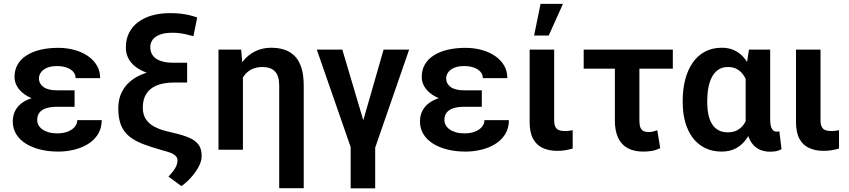

<svg xmlns="http://www.w3.org/2000/svg" viewBox="-20 -790 4480 1013"><path d="M256.3 -287.1H373.5V-226.6H281.2Q248.5 -226.6 225.1 -219.5Q201.7 -212.4 189 -197Q176.3 -181.6 176.3 -156.7Q176.3 -143.1 182.9 -130.4Q189.5 -117.7 202.9 -107.9Q216.3 -98.1 235.8 -92.3Q255.4 -86.4 281.2 -86.4Q315.4 -86.4 339.1 -96.2Q362.8 -106 375.2 -121.8Q387.7 -137.7 387.7 -156.2H516.6Q516.6 -113.3 496.8 -81.8Q477.1 -50.3 444.1 -30Q411.1 -9.8 370.4 0Q329.6 9.8 287.6 9.8Q236.3 9.8 192.6 -1Q148.9 -11.7 116.2 -32.2Q83.5 -52.7 65.4 -82.3Q47.4 -111.8 47.4 -149.4Q47.4 -182.6 61.5 -208.3Q75.7 -233.9 102.5 -251.5Q129.4 -269 168.5 -278.1Q207.5 -287.1 256.3 -287.1ZM373.5 -252H256.3Q211.9 -252 175.3 -262.2Q138.7 -272.5 111.8 -290.8Q85 -309.1 70.8 -333Q56.6 -356.9 56.6 -383.8Q56.6 -421.4 73.2 -450Q89.8 -478.5 120.6 -498Q151.4 -517.6 193.8 -527.6Q236.3 -537.6 287.6 -537.6Q332.5 -537.6 372.6 -526.6Q412.6 -515.6 443.1 -494.9Q473.6 -474.1 491 -444.8Q508.3 -415.5 508.3 -377.9H378.9Q378.9 -397.5 366.2 -411.6Q353.5 -425.8 331.3 -433.6Q309.1 -441.4 281.7 -441.4Q248 -441.4 226.8 -431.9Q205.6 -422.4 195.6 -407.5Q185.5 -392.6 185.5 -376Q185.5 -362.3 191.7 -350.8Q197.8 -339.4 209.5 -330.8Q221.2 -322.3 239.3 -317.9Q257.3 -313.5 281.2 -313.5H373.5Z M1020.5 -697.8 1000.5 -599.1Q977.1 -605.5 959.2 -609.4Q941.4 -613.3 925 -615.2Q908.7 -617.2 889.2 -617.2Q849.1 -617.2 823.2 -607.2Q797.4 -597.2 785.2 -580.3Q772.9 -563.5 772.9 -541.5Q772.9 -523.4 779.8 -508.3Q786.6 -493.2 801.3 -482.2Q815.9 -471.2 839.1 -465.1Q862.3 -459 895 -459H967.3V-385.3H893.1Q836.9 -385.3 791.3 -395.8Q745.6 -406.2 712.4 -426Q679.2 -445.8 661.6 -474.4Q644 -502.9 644 -539.1Q644 -582 660.4 -615.5Q676.8 -648.9 707.5 -672.4Q738.3 -695.8 781 -708.3Q823.7 -720.7 877 -720.7Q907.7 -720.7 932.1 -718Q956.5 -715.3 978 -710.2Q999.5 -705.1 1020.5 -697.8ZM896 -425.8H967.3V-354.5H897.9Q845.2 -354.5 808.3 -339.8Q771.5 -325.2 752.4 -295.7Q733.4 -266.1 733.4 -221.7Q733.4 -185.1 750.2 -160.4Q767.1 -135.7 795.4 -121.1Q823.7 -106.4 857.4 -98.1L905.8 -86.4Q948.7 -76.2 979.7 -62.7Q1010.7 -49.3 1027.6 -26.6Q1044.4 -3.9 1043.9 33.7Q1043.9 61 1027.3 91.3Q1010.7 121.6 986.1 148.4Q961.4 175.3 937 191.9L868.7 141.6Q884.3 125 895 110.8Q905.8 96.7 911.1 83.3Q916.5 69.8 916.5 56.6Q916.5 45.4 910.4 36.9Q904.3 28.3 891.4 21.5Q878.4 14.6 857.4 8.8L826.7 0Q774.9 -14.6 733.6 -30.5Q692.4 -46.4 663.3 -69.3Q634.3 -92.3 619.1 -128.2Q604 -164.1 604 -218.8Q604 -269 624.3 -307.6Q644.5 -346.2 682.6 -372.6Q720.7 -398.9 774.7 -412.4Q828.6 -425.8 896 -425.8Z M1261.7 -415.5V0H1132.8V-528.3H1252.4ZM1236.8 -281.7 1204.6 -280.8Q1204.6 -336.9 1219 -383.8Q1233.4 -430.7 1260.5 -465.3Q1287.6 -500 1325.7 -519Q1363.8 -538.1 1411.1 -538.1Q1449.7 -538.1 1481.2 -527.6Q1512.7 -517.1 1535.4 -493.9Q1558.1 -470.7 1570.3 -432.4Q1582.5 -394 1582.5 -337.9V203.1H1453.1V-337.9Q1453.1 -364.7 1447.3 -383.5Q1441.4 -402.3 1429.9 -413.8Q1418.5 -425.3 1402.3 -430.9Q1386.2 -436.5 1365.2 -436.5Q1332.5 -436.5 1308.3 -424.6Q1284.2 -412.6 1268.3 -391.4Q1252.4 -370.1 1244.6 -342Q1236.8 -314 1236.8 -281.7Z M1959.5 -48.8V203.6H1830.1V-48.8ZM1888.7 -127.4 2003.9 -528.3H2138.7L1955.6 0H1868.2ZM1786.1 -528.3 1905.8 -125 1921.9 0H1835L1651.4 -528.3Z M2404.8 -287.1H2522V-226.6H2429.7Q2397 -226.6 2373.5 -219.5Q2350.1 -212.4 2337.4 -197Q2324.7 -181.6 2324.7 -156.7Q2324.7 -143.1 2331.3 -130.4Q2337.9 -117.7 2351.3 -107.9Q2364.7 -98.1 2384.3 -92.3Q2403.8 -86.4 2429.7 -86.4Q2463.9 -86.4 2487.5 -96.2Q2511.2 -106 2523.7 -121.8Q2536.1 -137.7 2536.1 -156.2H2665Q2665 -113.3 2645.3 -81.8Q2625.5 -50.3 2592.5 -30Q2559.6 -9.8 2518.8 0Q2478 9.8 2436 9.8Q2384.8 9.8 2341.1 -1Q2297.4 -11.7 2264.6 -32.2Q2231.9 -52.7 2213.9 -82.3Q2195.8 -111.8 2195.8 -149.4Q2195.8 -182.6 2210 -208.3Q2224.1 -233.9 2251 -251.5Q2277.8 -269 2316.9 -278.1Q2356 -287.1 2404.8 -287.1ZM2522 -252H2404.8Q2360.4 -252 2323.7 -262.2Q2287.1 -272.5 2260.3 -290.8Q2233.4 -309.1 2219.2 -333Q2205.1 -356.9 2205.1 -383.8Q2205.1 -421.4 2221.7 -450Q2238.3 -478.5 2269 -498Q2299.8 -517.6 2342.3 -527.6Q2384.8 -537.6 2436 -537.6Q2481 -537.6 2521 -526.6Q2561 -515.6 2591.6 -494.9Q2622.1 -474.1 2639.4 -444.8Q2656.7 -415.5 2656.7 -377.9H2527.3Q2527.3 -397.5 2514.6 -411.6Q2502 -425.8 2479.7 -433.6Q2457.5 -441.4 2430.2 -441.4Q2396.5 -441.4 2375.2 -431.9Q2354 -422.4 2344 -407.5Q2334 -392.6 2334 -376Q2334 -362.3 2340.1 -350.8Q2346.2 -339.4 2357.9 -330.8Q2369.6 -322.3 2387.7 -317.9Q2405.8 -313.5 2429.7 -313.5H2522Z M2774.4 -528.3H2903.8V-156.7Q2903.8 -132.8 2910.4 -120.4Q2917 -107.9 2929.4 -103.3Q2941.9 -98.6 2959.5 -98.6Q2972.2 -98.6 2983.2 -100.1Q2994.1 -101.6 3001.5 -103V-6.3Q2985.4 -1.5 2965.1 2.2Q2944.8 5.9 2919.9 5.9Q2876.5 5.9 2843.5 -9.3Q2810.5 -24.4 2792.5 -57.9Q2774.4 -91.3 2774.4 -146ZM2797.9 -602.5 2832 -769.5H2950.2L2875 -602.5Z M3529.8 -528.3V-427.7H3059.6V-528.3ZM3224.1 -528.3H3353.5V-152.3Q3353.5 -129.9 3359.1 -116.7Q3364.7 -103.5 3375.2 -98.4Q3385.7 -93.3 3400.4 -93.3Q3416 -93.3 3426.3 -96.2Q3436.5 -99.1 3447.8 -103L3463.4 -8.3Q3439.9 2.9 3419.2 6.3Q3398.4 9.8 3373.5 9.8Q3326.7 9.8 3293.2 -7.6Q3259.8 -24.9 3241.9 -61.5Q3224.1 -98.1 3224.1 -154.8Z M3582 -249V-259.3Q3582 -320.3 3595.5 -371.3Q3608.9 -422.4 3635 -459.7Q3661.1 -497.1 3699.7 -517.6Q3738.3 -538.1 3788.6 -538.1Q3824.2 -538.1 3852.5 -525.4Q3880.9 -512.7 3902.1 -489Q3923.3 -465.3 3938.5 -432.6Q3953.6 -399.9 3963.4 -359.1Q3973.1 -318.4 3978.5 -272V-246.1Q3972.2 -189.9 3958.3 -143.3Q3944.3 -96.7 3921.6 -62.3Q3898.9 -27.8 3865.7 -9Q3832.5 9.8 3787.6 9.8Q3737.8 9.8 3699.5 -9.3Q3661.1 -28.3 3635 -63Q3608.9 -97.7 3595.5 -145Q3582 -192.4 3582 -249ZM3711.4 -259.3V-249Q3711.4 -215.3 3717.3 -186.8Q3723.1 -158.2 3735.8 -137Q3748.5 -115.7 3769.3 -103.8Q3790 -91.8 3819.8 -91.8Q3849.1 -91.8 3869.9 -103Q3890.6 -114.3 3904.3 -134Q3918 -153.8 3926.3 -180.7Q3934.6 -207.5 3939 -239.3V-274.4Q3935.5 -308.6 3927.5 -337.9Q3919.4 -367.2 3905.5 -389.4Q3891.6 -411.6 3870.6 -424.1Q3849.6 -436.5 3820.8 -436.5Q3791 -436.5 3770.3 -422.6Q3749.5 -408.7 3736.6 -384.3Q3723.6 -359.9 3717.5 -327.6Q3711.4 -295.4 3711.4 -259.3ZM3931.6 -528.3H4043.5V-163.1Q4043.5 -143.1 4045.9 -130.1Q4048.3 -117.2 4053.2 -109.4Q4058.1 -101.6 4064.7 -98.4Q4071.3 -95.2 4080.1 -95.2Q4083.5 -95.2 4086.4 -95.9Q4089.4 -96.7 4091.8 -97.7L4103.5 -2.9Q4087.9 5.4 4073.7 7.8Q4059.6 10.3 4043 10.3Q4015.6 10.3 3993.2 1.5Q3970.7 -7.3 3954.3 -25.6Q3938 -43.9 3927.7 -72.3Q3917.5 -100.6 3914.1 -140.1V-415Z M4179.7 -528.3H4309.1V-156.7Q4309.1 -132.8 4315.7 -120.4Q4322.3 -107.9 4334.7 -103.3Q4347.2 -98.6 4364.7 -98.6Q4377.4 -98.6 4388.4 -100.1Q4399.4 -101.6 4406.7 -103V-6.3Q4390.6 -1.5 4370.4 2.2Q4350.1 5.9 4325.2 5.9Q4281.7 5.9 4248.8 -9.3Q4215.8 -24.4 4197.8 -57.9Q4179.7 -91.3 4179.7 -146Z"/></svg>

Font: Roboto SemiBold
Style: Regular
Weight: 600
Designer: Christian Robertson
Foundry: Google
Version: Version 3.009; 2024